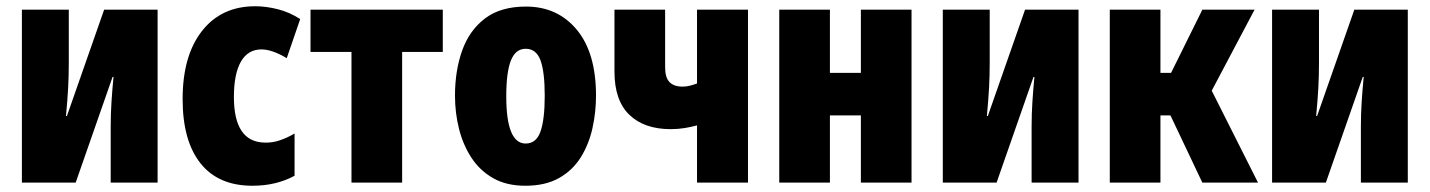

<svg xmlns="http://www.w3.org/2000/svg" viewBox="-20 -584 4572 614"><path d="M50 0V-553H200V-383Q200 -342 198 -304.5Q196 -267 191 -213H194L313 -553H484V0H334V-180Q334 -219 336.5 -258Q339 -297 343 -338H340L222 0Z M787 10Q678 10 621 -62Q564 -134 564 -267Q564 -406 626 -485Q688 -564 796 -564Q831 -564 868.5 -554.5Q906 -545 940 -523L897 -398Q850 -426 816 -426Q773 -426 750.5 -387Q728 -348 728 -274Q728 -130 826 -128Q851 -127 875.5 -135.5Q900 -144 922 -157V-22Q895 -7 861 1.5Q827 10 787 10Z M1104 0V-418H973V-553H1396V-418H1266V0Z M1660 10Q1600 10 1557.5 -14Q1515 -38 1488 -79Q1461 -120 1448 -171.5Q1435 -223 1435 -278Q1435 -358 1458 -422.5Q1481 -487 1531 -525Q1581 -563 1662 -563Q1763 -563 1824.5 -489Q1886 -415 1886 -278Q1886 -225 1874.5 -173.5Q1863 -122 1837 -80.5Q1811 -39 1767.5 -14.5Q1724 10 1660 10ZM1661 -125Q1695 -125 1708.5 -163.5Q1722 -202 1722 -278Q1722 -354 1708.5 -391Q1695 -428 1661 -428Q1629 -428 1614 -391Q1599 -354 1599 -276Q1599 -125 1661 -125Z M2209 0V-183Q2191 -178 2169.5 -174.5Q2148 -171 2125 -171Q2040 -171 1992.5 -217Q1945 -263 1945 -355V-553H2107V-369Q2107 -336 2121 -321.5Q2135 -307 2163 -307Q2175 -307 2186.5 -310Q2198 -313 2209 -317V-553H2372V0Z M2472 0V-553H2634V-351H2733V-553H2895V0H2733V-215H2634V0Z M2995 0V-553H3145V-383Q3145 -342 3143 -304.5Q3141 -267 3136 -213H3139L3258 -553H3429V0H3279V-180Q3279 -219 3281.5 -258Q3284 -297 3288 -338H3285L3167 0Z M3529 0V-553H3691V-351H3725L3825 -553H3992L3855 -294L4003 0H3825L3723 -215H3691V0Z M4048 0V-553H4198V-383Q4198 -342 4196 -304.5Q4194 -267 4189 -213H4192L4311 -553H4482V0H4332V-180Q4332 -219 4334.5 -258Q4337 -297 4341 -338H4338L4220 0Z"/></svg>

Font: Noto Sans ExtraCondensed Black
Style: Regular
Weight: 900
Width: 2
Designer: Monotype Design Team
Foundry: Monotype Imaging Inc.
Version: Version 2.013; ttfautohint (v1.8.4.7-5d5b)